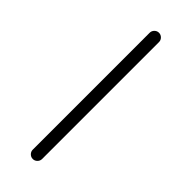

<svg xmlns="http://www.w3.org/2000/svg" viewBox="-242 -757 785 785"><g transform="rotate(45 150.0 -365.0)"><path d="M123 -27V-703Q123 -714 131 -722Q139 -730 150 -730Q161 -730 169 -722Q177 -714 177 -703V-27Q177 -16 169 -8Q161 0 150 0Q139 0 131 -8Q123 -16 123 -27Z"/></g></svg>

Font: Rounded Mplus 1c Light
Style: Regular
Weight: 300
Version: Version 1.059.20150529